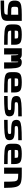

<svg xmlns="http://www.w3.org/2000/svg" viewBox="2980 -3645 790 6790"><g transform="rotate(90 3375.0 -250.0)"><path d="M500 -250V-500Q341.8 -500 293 -496.1Q244.1 -492.2 231.4 -468.8Q218.8 -445.3 218.8 -375Q218.8 -304.7 231.4 -281.2Q244.1 -257.8 293 -253.9Q341.8 -250 500 -250ZM0 0Q281.2 0 367.2 -3.9Q453.1 -7.8 476.6 -31.2Q500 -54.7 500 -125Q289.1 -125 183.6 -144.5Q78.1 -164.1 39.1 -218.8Q0 -273.4 0 -375Q0 -476.6 39.1 -531.2Q78.1 -585.9 183.6 -605.5Q289.1 -625 500 -625H718.8V-125Q718.8 -7.8 668.9 43Q619.1 93.8 473.6 109.4Q328.1 125 0 125Z M1343.8 -375Q1343.8 -468.8 1326.2 -484.4Q1308.6 -500 1203.1 -500Q1097.7 -500 1080.1 -484.4Q1062.5 -468.8 1062.5 -375ZM843.8 -250V-375Q843.8 -515.6 912.1 -570.3Q980.5 -625 1203.1 -625Q1425.8 -625 1494.1 -570.3Q1562.5 -515.6 1562.5 -375V-250H1062.5Q1062.5 -179.7 1085.9 -156.2Q1109.4 -132.8 1195.3 -128.9Q1281.2 -125 1562.5 -125V0Q1234.4 0 1088.9 -15.6Q943.4 -31.2 893.6 -82Q843.8 -132.8 843.8 -250Z M1906.2 0H1687.5V-625H1906.2Q2007.8 -625 2046.9 -562.5Q2085.9 -625 2171.9 -625Q2273.4 -625 2321.3 -578.1Q2369.1 -531.2 2387.7 -405.3Q2406.2 -279.3 2406.2 0H2187.5Q2187.5 -70.3 2186.5 -223.6Q2185.5 -377 2182.6 -441.4Q2179.7 -505.9 2171.9 -500Q2160.2 -500 2158.2 -480.5Q2156.2 -460.9 2156.2 -250H1937.5Q1937.5 -296.9 1933.6 -404.3Q1929.7 -511.7 1906.2 -500Z M3031.2 -375Q3031.2 -468.8 3013.7 -484.4Q2996.1 -500 2890.6 -500Q2785.2 -500 2767.6 -484.4Q2750 -468.8 2750 -375ZM2531.2 -250V-375Q2531.2 -515.6 2599.6 -570.3Q2668 -625 2890.6 -625Q3113.3 -625 3181.6 -570.3Q3250 -515.6 3250 -375V-250H2750Q2750 -179.7 2773.4 -156.2Q2796.9 -132.8 2882.8 -128.9Q2968.8 -125 3250 -125V0Q2921.9 0 2776.4 -15.6Q2630.9 -31.2 2581.1 -82Q2531.2 -132.8 2531.2 -250Z M3375 -125Q3656.2 -125 3742.2 -128.9Q3828.1 -132.8 3851.6 -144.5Q3875 -156.2 3875 -187.5Q3875 -234.4 3857.4 -242.2Q3839.8 -250 3734.4 -250Q3527.3 -250 3451.2 -289.1Q3375 -328.1 3375 -437.5Q3375 -515.6 3424.8 -554.7Q3474.6 -593.8 3624 -609.4Q3773.4 -625 4093.8 -625V-500Q3812.5 -500 3726.6 -496.1Q3640.6 -492.2 3617.2 -480.5Q3593.8 -468.8 3593.8 -437.5Q3593.8 -390.6 3611.3 -382.8Q3628.9 -375 3734.4 -375Q3941.4 -375 4017.6 -335.9Q4093.8 -296.9 4093.8 -187.5Q4093.8 -109.4 4043.9 -70.3Q3994.1 -31.2 3844.7 -15.6Q3695.3 0 3375 0Z M4218.8 -125Q4500 -125 4585.9 -128.9Q4671.9 -132.8 4695.3 -144.5Q4718.8 -156.2 4718.8 -187.5Q4718.8 -234.4 4701.2 -242.2Q4683.6 -250 4578.1 -250Q4371.1 -250 4294.9 -289.1Q4218.8 -328.1 4218.8 -437.5Q4218.8 -515.6 4268.6 -554.7Q4318.4 -593.8 4467.8 -609.4Q4617.2 -625 4937.5 -625V-500Q4656.2 -500 4570.3 -496.1Q4484.4 -492.2 4460.9 -480.5Q4437.5 -468.8 4437.5 -437.5Q4437.5 -390.6 4455.1 -382.8Q4472.7 -375 4578.1 -375Q4785.2 -375 4861.3 -335.9Q4937.5 -296.9 4937.5 -187.5Q4937.5 -109.4 4887.7 -70.3Q4837.9 -31.2 4688.5 -15.6Q4539.1 0 4218.8 0Z M5562.5 -375Q5562.5 -468.8 5544.9 -484.4Q5527.3 -500 5421.9 -500Q5316.4 -500 5298.8 -484.4Q5281.2 -468.8 5281.2 -375ZM5062.5 -250V-375Q5062.5 -515.6 5130.9 -570.3Q5199.2 -625 5421.9 -625Q5644.5 -625 5712.9 -570.3Q5781.2 -515.6 5781.2 -375V-250H5281.2Q5281.2 -179.7 5304.7 -156.2Q5328.1 -132.8 5414.1 -128.9Q5500 -125 5781.2 -125V0Q5453.1 0 5307.6 -15.6Q5162.1 -31.2 5112.3 -82Q5062.5 -132.8 5062.5 -250Z M6125 0H5906.2V-625H6125Q6359.4 -625 6457 -585.9Q6554.7 -546.9 6589.8 -421.9Q6625 -296.9 6625 0H6406.2Q6406.2 -281.2 6393.6 -367.2Q6380.9 -453.1 6332 -476.6Q6283.2 -500 6125 -500Z"/></g></svg>

Font: CraftyPE
Style: Regular
Weight: 400
Designer: Erek Butcher
Foundry: Haunted Coop
Version: Version 0.018;April 4, 2024;FontCreator 15.0.0.2962 64-bit